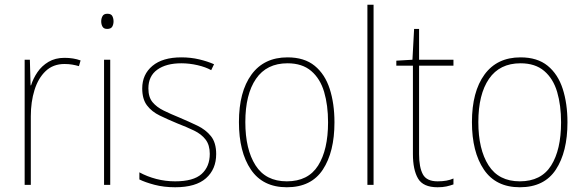

<svg xmlns="http://www.w3.org/2000/svg" viewBox="-20 -780 2469 810"><path d="M252 -536Q290 -536 320 -525L313 -501Q299 -505 284.5 -507.5Q270 -510 252 -510Q204 -510 172.5 -480Q141 -450 125.5 -400Q110 -350 110 -290V0H84V-528H106L109 -420H111Q120 -449 138 -475.5Q156 -502 184.5 -519Q213 -536 252 -536Z M433 -722Q449 -722 454 -712Q459 -702 459 -690Q459 -677 453.5 -667.5Q448 -658 432 -658Q418 -658 412.5 -667.5Q407 -677 407 -690Q407 -702 412.5 -712Q418 -722 433 -722ZM445 -528V0H419V-528Z M892 -130Q892 -66 849 -28Q806 10 719 10Q671 10 631.5 -0.5Q592 -11 568 -23V-53Q601 -35 639.5 -25Q678 -15 719 -15Q796 -15 830.5 -46Q865 -77 865 -131Q865 -168 847.5 -191Q830 -214 799 -229Q768 -244 729 -259Q688 -276 654 -292.5Q620 -309 600 -335.5Q580 -362 580 -407Q580 -466 623 -502Q666 -538 745 -538Q785 -538 820.5 -529.5Q856 -521 883 -509L871 -484Q848 -497 813.5 -505Q779 -513 745 -513Q681 -513 643.5 -486Q606 -459 606 -407Q606 -370 623.5 -349Q641 -328 670.5 -313.5Q700 -299 737 -284Q777 -267 812.5 -250Q848 -233 870 -205.5Q892 -178 892 -130Z M1391 -264Q1391 -139 1342 -64.5Q1293 10 1190 10Q1089 10 1038.5 -64.5Q988 -139 988 -265Q988 -393 1041 -465.5Q1094 -538 1193 -538Q1264 -538 1307.5 -502.5Q1351 -467 1371 -405Q1391 -343 1391 -264ZM1015 -265Q1015 -150 1058 -82.5Q1101 -15 1190 -15Q1280 -15 1322 -81.5Q1364 -148 1364 -264Q1364 -336 1347.5 -392Q1331 -448 1293 -480.5Q1255 -513 1193 -513Q1105 -513 1060 -447.5Q1015 -382 1015 -265Z M1556 0H1530V-760H1556Z M1826 -15Q1847 -15 1863.5 -18Q1880 -21 1893 -27V-2Q1879 3 1863.5 6.5Q1848 10 1826 10Q1765 10 1743.5 -27Q1722 -64 1722 -130V-503H1652V-524L1720 -528L1727 -658H1748V-528H1893V-503H1748V-130Q1748 -74 1764 -44.5Q1780 -15 1826 -15Z M2374 -264Q2374 -139 2325 -64.5Q2276 10 2173 10Q2072 10 2021.5 -64.5Q1971 -139 1971 -265Q1971 -393 2024 -465.5Q2077 -538 2176 -538Q2247 -538 2290.5 -502.5Q2334 -467 2354 -405Q2374 -343 2374 -264ZM1998 -265Q1998 -150 2041 -82.5Q2084 -15 2173 -15Q2263 -15 2305 -81.5Q2347 -148 2347 -264Q2347 -336 2330.5 -392Q2314 -448 2276 -480.5Q2238 -513 2176 -513Q2088 -513 2043 -447.5Q1998 -382 1998 -265Z"/></svg>

Font: Noto Sans Kannada SemiCondensed Thin
Style: Regular
Weight: 100
Width: 4
Designer: Jelle Bosma - Monotype Design Team
Foundry: Monotype Imaging Inc.
Version: Version 2.005; ttfautohint (v1.8.4.7-5d5b)